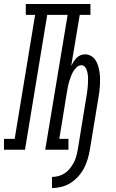

<svg xmlns="http://www.w3.org/2000/svg" viewBox="-65 -755 585 968"><path d="M197 193V137Q214 137 230.5 132.5Q247 128 261.5 118.5Q276 109 287.5 94.5Q299 80 307 64.5Q315 49 319.5 33Q324 17 327 0L371 -270Q373 -281 374.5 -292Q376 -303 377 -314Q378 -325 378.5 -336Q379 -347 379 -358Q379 -369 377.5 -379.5Q376 -390 373 -400Q370 -410 363 -418Q356 -426 345 -426Q332 -426 321.5 -416Q311 -406 304 -394Q297 -382 292.5 -369.5Q288 -357 284 -344.5Q280 -332 277.5 -319Q275 -306 273 -294L234 -55H280V0H163L276 -680H173L61 0H-45V-55H9L112 -680H65V-735H391V-680H337L294 -423Q300 -434 306.5 -444.5Q313 -455 321.5 -463.5Q330 -472 341 -476.5Q352 -481 364 -481Q380 -481 394 -473Q408 -465 416.5 -452Q425 -439 429.5 -423.5Q434 -408 436.5 -392.5Q439 -377 439.5 -360.5Q440 -344 439 -327Q438 -310 436 -293.5Q434 -277 431 -261L388 0Q384 24 377 47.5Q370 71 358.5 93Q347 115 329.5 134.5Q312 154 290.5 167.5Q269 181 245 187Q221 193 197 193Z"/></svg>

Font: Iosevka Curly Slab LtObl
Style: Regular
Weight: 300
Italic angle: -9°
Monospace: yes
Designer: Belleve Invis
Foundry: Belleve Invis
Version: Version 11.0.0; ttfautohint (v1.8.3)